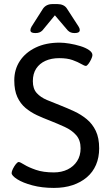

<svg xmlns="http://www.w3.org/2000/svg" viewBox="-20 -915 540 941"><path d="M272 -706Q293 -706 320.5 -701.5Q348 -697 374 -689Q400 -681 416.5 -669.5Q433 -658 433 -645Q433 -638 427 -625Q421 -612 413.5 -602Q406 -592 401 -592Q394 -592 378 -601.5Q362 -611 336 -620.5Q310 -630 270 -630Q232 -630 203 -617Q174 -604 157.5 -579Q141 -554 141 -517Q141 -480 160 -459Q179 -438 210 -425Q241 -412 277 -398Q310 -385 343.5 -369.5Q377 -354 405 -331Q433 -308 449.5 -273.5Q466 -239 466 -188Q466 -143 450.5 -107Q435 -71 405.5 -46Q376 -21 335.5 -7.5Q295 6 244 6Q186 6 139 -6.5Q92 -19 64.5 -36.5Q37 -54 37 -67Q37 -75 43.5 -88Q50 -101 58 -111Q66 -121 72 -121Q78 -121 99 -108Q120 -95 156 -82.5Q192 -70 244 -70Q282 -70 311.5 -84.5Q341 -99 358 -125.5Q375 -152 375 -188Q375 -228 353.5 -252.5Q332 -277 297 -293Q262 -309 224 -324Q192 -336 161 -350.5Q130 -365 105 -386Q80 -407 65 -439.5Q50 -472 50 -521Q50 -575 77.5 -616.5Q105 -658 155 -682Q205 -706 272 -706ZM262 -895Q277 -895 289 -889.5Q301 -884 308 -873L365 -785Q371 -776 371 -768Q371 -753 347 -753H345Q335 -753 327 -756Q319 -759 312 -766L249 -840L188 -766Q181 -759 173 -756Q165 -753 154 -753H152Q129 -753 129 -767Q129 -775 135 -785L191 -873Q199 -884 210.5 -889.5Q222 -895 237 -895Z"/></svg>

Font: Asap VF Beta
Style: Regular
Weight: 400
Designer: Pablo Cosgaya
Foundry: Pablo Cosgaya
Version: Version 1.007